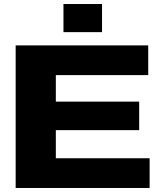

<svg xmlns="http://www.w3.org/2000/svg" viewBox="-20 -936 803 956"><path d="M58 0V-710H718V-562H258V-430H673V-288H258V-148H725V0ZM296 -776V-916H488V-776Z"/></svg>

Font: Special Gothic Extended Bold
Style: Regular
Weight: 700
Width: 7
Designer: Alistair McCready
Foundry: Monolith
Version: Version 1.000; ttfautohint (v1.8.4.7-5d5b)